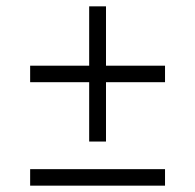

<svg xmlns="http://www.w3.org/2000/svg" viewBox="-20 -583 615 605"><path d="M75 -376H500V-324H75ZM261 -563H314V-137H261ZM75 -50H500V2H75Z"/></svg>

Font: Pathway Extreme 28pt Light
Style: Regular
Weight: 300
Designer: Eduardo Rodriguez Tunni
Foundry: Eduardo Rodriguez Tunni
Version: Version 1.001;gftools[0.9.26]